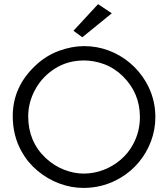

<svg xmlns="http://www.w3.org/2000/svg" viewBox="-20 -902 818 934"><path d="M151.9 -582.5Q203.1 -631.3 266.4 -654.5Q329.6 -677.7 389.6 -677.7Q450.7 -677.7 507.6 -656.7Q564.5 -635.7 611.1 -596.7Q657.7 -557.6 689 -504.9Q735.8 -425.3 735.8 -332.5Q735.8 -272 714.8 -215.6Q693.8 -159.2 655.5 -113Q617.2 -66.9 565.4 -36.6Q482.9 12.2 385.7 12.2Q327.1 12.2 269 -9.3Q210.9 -30.8 162.6 -71.3Q114.3 -111.8 84.5 -166Q42 -242.7 42 -336.9Q42 -479.5 151.9 -582.5ZM202.1 -133.3Q243.7 -94.7 292.2 -76.2Q340.8 -57.6 386.7 -57.6Q436.5 -57.6 482.9 -75.2Q529.3 -92.8 566.7 -124.8Q604 -156.7 627 -199.2Q660.6 -260.7 660.6 -332.5Q660.6 -449.2 577.6 -531.2Q536.6 -571.3 487.1 -589.6Q437.5 -607.9 389.2 -607.9Q309.6 -607.9 247.6 -568.6Q185.5 -529.3 151.4 -466.6Q117.2 -403.8 117.2 -336.4Q117.2 -213.4 202.1 -133.3ZM380.4 -720.7 337.4 -752.4 457 -881.8 523.9 -837.4Z"/></svg>

Font: NMS Futura Pro Book
Style: Regular
Weight: 400
Designer: Blend3rman
Version: Version 0.1